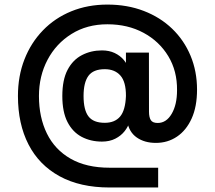

<svg xmlns="http://www.w3.org/2000/svg" viewBox="-20 -675 938 838"><path d="M670.3 57V143.3H458.3Q329.7 143.3 240 94.2Q150.3 45 104.3 -44.7Q58.3 -134.3 58.3 -256Q58.3 -343 86.7 -415.7Q115 -488.3 167.2 -542.3Q219.3 -596.3 291.2 -625.7Q363 -655 448.7 -655Q535.7 -655 607.5 -627.3Q679.3 -599.7 731.3 -549.7Q783.3 -499.7 811.7 -431.7Q840 -363.7 840 -283.7Q840 -209.7 816.5 -157.8Q793 -106 752.5 -78.7Q712 -51.3 660.3 -51.3Q610.7 -51.3 576.8 -75Q543 -98.7 535.3 -145H546Q539.7 -122.3 523.8 -102.3Q508 -82.3 483.2 -69.7Q458.3 -57 425 -57Q375.7 -57 336.3 -77.8Q297 -98.7 274.5 -142.5Q252 -186.3 252 -256Q252 -326.7 275 -370.3Q298 -414 337.7 -434.5Q377.3 -455 425 -455Q456.3 -455 480.3 -443.7Q504.3 -432.3 520.2 -413.5Q536 -394.7 542 -372H529.7V-445.3H630L630.3 -187.7Q630.3 -163.3 638.2 -150.8Q646 -138.3 668.3 -138.3Q706 -138.3 729.3 -178.2Q752.7 -218 752.7 -281Q753.7 -365 714.5 -429.8Q675.3 -494.7 606.5 -531.8Q537.7 -569 448.7 -569Q359.7 -569 292.2 -526.8Q224.7 -484.7 187.3 -413.7Q150 -342.7 150 -256Q150 -163 184.7 -92.3Q219.3 -21.7 288.2 17.7Q357 57 458.3 57ZM344.7 -256Q344.7 -195.3 366 -167.2Q387.3 -139 437.3 -139Q481 -139 504.2 -166.3Q527.3 -193.7 529.7 -256Q530 -317.7 505.5 -345.3Q481 -373 437.3 -373Q387.3 -373 366 -344Q344.7 -315 344.7 -256Z"/></svg>

Font: 42dot Sans Light
Style: Regular
Weight: 300
Designer: 42dot
Version: Version 1.000